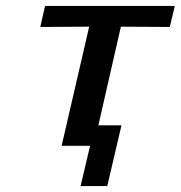

<svg xmlns="http://www.w3.org/2000/svg" viewBox="-20 -492 610 648"><path d="M116 -401 132 -472H570L553 -401L388 -402L312 -69H390L342 136H252L284 0H188L281 -402Q254 -402 198 -401.5Q142 -401 116 -401Z"/></svg>

Font: Coval
Style: Medium Italic
Weight: 500
Foundry: Context Ltd
Version: Version 001.000